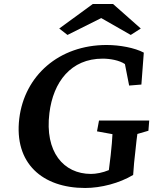

<svg xmlns="http://www.w3.org/2000/svg" viewBox="-20 -925 784 956"><path d="M404 11C483 11 575 -13 643 -54C646 -98 649 -132 654 -172C658 -212 662 -246 664 -258L719 -274L723 -325H473L463 -271L540 -257C539 -236 536 -193 531 -151L522 -78C491 -65 458 -59 433 -59C296 -59 202 -169 226 -362C245 -517 333 -633 491 -633C528 -633 574 -625 602 -606L623 -499L684 -504L696 -663C651 -687 576 -701 511 -701C273 -701 102 -548 76 -335C49 -111 192 11 404 11ZM275 -783 316 -751 484 -835 631 -751 681 -783 543 -905H442Z"/></svg>

Font: TPK Tissa Web SemiBold
Style: Italic
Weight: 600
Italic angle: -7°
Designer: Jacques Le Bailly, Suppakit Chalermlarp | Katatrad Co.,Ltd.
Foundry: Jacques Le Bailly, Cadson Demak Co.,Ltd.
Version: Version 5.000;Glyphs 3.1.2 (3151)